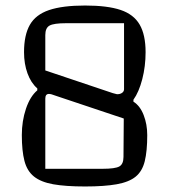

<svg xmlns="http://www.w3.org/2000/svg" viewBox="-20 -660 612 695"><path d="M288 -640Q369 -640 416.5 -624Q464 -608 485.5 -571Q507 -534 507 -471Q507 -420 495 -373.5Q483 -327 463 -299V-292Q487 -277 500 -243.5Q513 -210 513 -171Q513 -113 504 -76.5Q495 -40 471 -20.5Q447 -1 402.5 7Q358 15 288 15Q217 15 172.5 7Q128 -1 103 -21Q78 -41 68.5 -77.5Q59 -114 59 -171Q59 -222 74 -266.5Q89 -311 115 -333V-340Q92 -360 79.5 -394.5Q67 -429 67 -471Q67 -533 88 -570Q109 -607 157.5 -623.5Q206 -640 288 -640ZM180 -314Q165 -320 157 -320Q144 -320 144 -303V-49H351Q397 -49 412 -57.5Q427 -66 427 -92L428 -231ZM388 -323Q393 -322 397.5 -320.5Q402 -319 405 -319Q415 -319 422 -324Q429 -329 429 -337V-576H219Q175 -576 159.5 -567.5Q144 -559 144 -533V-405Z"/></svg>

Font: Changa Light
Style: Regular
Weight: 300
Designer: Eduardo Rodriguez Tunni
Foundry: Eduardo Rodriguez Tunni
Version: Version 3.002; ttfautohint (v1.8.2)